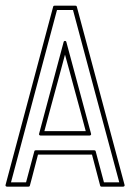

<svg xmlns="http://www.w3.org/2000/svg" viewBox="-22 -661 469 691"><path d="M2.9 10.7Q0.5 10.7 -1.2 8.8Q-2.9 6.8 -2 4.4L169.4 -637.2Q170.4 -640.6 174.3 -640.6H249.5Q253.4 -640.6 254.4 -637.2L426.3 4.4Q427.2 6.8 425.5 8.8Q423.8 10.7 421.4 10.7H343.3Q339.4 10.7 338.4 6.8L309.1 -104.5H114.7Q111.3 -91.3 107.7 -77.6Q104 -64 100.6 -50.3Q96.7 -35.6 93 -21Q89.4 -6.3 85.4 7.3Q84.5 10.7 80.6 10.7ZM286.6 -189Q275.4 -231.9 264.6 -271Q253.9 -310.1 243.2 -349.6Q238.8 -365.2 235.4 -378.4Q231.9 -391.6 228.3 -404.8Q224.6 -418 220.7 -432.4Q216.8 -446.8 211.9 -464.4Q205.1 -439 198.5 -414.3Q191.9 -389.6 185.1 -364.7Q172.9 -319.8 161.4 -277.6Q149.9 -235.4 137.7 -189ZM123.5 -173.3Q121.1 -173.3 119.4 -175.3Q117.7 -177.2 118.7 -179.7L207 -509.8Q208 -513.7 211.9 -513.7Q215.8 -513.7 216.8 -509.8L305.7 -179.7Q306.6 -177.2 304.9 -175.3Q303.2 -173.3 300.8 -173.3ZM71.8 -4.9Q79.1 -32.2 86.7 -60.8Q94.2 -89.4 101.6 -116.7Q102.5 -120.1 106.4 -120.1H317.4Q321.3 -120.1 322.3 -116.7L352.1 -4.9H407.2Q365.2 -160.6 323.7 -314.9Q282.2 -469.2 240.7 -625H183.1Q141.1 -467.8 100.3 -314.9Q59.6 -162.1 17.6 -4.9Z"/></svg>

Font: Fibel Sued Kontur LRS
Style: Regular
Weight: 400
Designer: Peter Wiegel
Foundry: Peter Wiegel
Version: Version 000.000